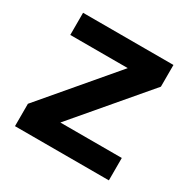

<svg xmlns="http://www.w3.org/2000/svg" viewBox="-124 -640 750 758"><g transform="rotate(30 251.0 -261.0)"><path d="M37 0V-102L308 -421H46V-522H458V-423L185 -102H465V0Z"/></g></svg>

Font: IBM Plex Sans Devanagari SemiBold
Style: Regular
Weight: 600
Designer: Mike Abbink, Paul van der Laan, Pieter van Rosmalen, Erin McLaughlin
Foundry: Bold Monday
Version: Version 1.1